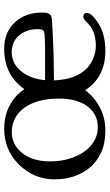

<svg xmlns="http://www.w3.org/2000/svg" viewBox="172 -672 513 897"><g transform="rotate(-90 428.5 -223.5)"><path d="M638.7 12.2Q516.1 12.2 455.6 -82.5Q424.3 -39.6 375.7 -13.7Q327.1 12.2 267.1 12.2Q207 12.2 164.6 -7.6Q122.1 -27.3 94.2 -60.5Q39.1 -126.5 39.1 -226.6Q40 -322.8 108.4 -391.6Q176.3 -460.4 276.4 -460.4Q335.4 -460.4 383.1 -435.5Q430.7 -410.6 460.4 -366.2Q526.9 -460.4 648.9 -460.4Q728.5 -460.4 774.9 -408.2Q818.4 -359.4 818.4 -283.2Q818.4 -258.8 811.8 -249.8Q805.2 -240.7 795.7 -239Q786.1 -237.3 769.3 -236.3Q752.4 -235.4 728.5 -234.1Q704.6 -232.9 675.3 -231.7Q646 -230.5 615.2 -229.5Q544.4 -228 501.5 -228Q507.3 -87.4 600.6 -45.9Q630.9 -32.2 664.1 -32.2Q731.9 -32.2 772 -73.2Q788.6 -90.8 800.3 -90.8Q816.4 -90.8 816.4 -72.8Q816.4 -62 801.8 -46.9Q787.1 -31.7 759.8 -15.6Q711.4 12.2 638.7 12.2ZM502.4 -269.5Q555.7 -269.5 595.7 -269.5Q635.7 -269.5 658.2 -269.5Q707.5 -270.5 719.5 -272.2Q731.4 -273.9 736.1 -279.1Q740.7 -284.2 740.7 -308.1Q740.7 -332 732.4 -354.5Q724.1 -377 710 -392.6Q680.2 -425.3 633.3 -425.3Q582.5 -425.3 546.4 -383.8Q509.3 -340.8 502.4 -269.5ZM123 -244.6Q123 -196.8 136.2 -154.1Q149.4 -111.3 171.9 -82Q216.8 -22.9 283.7 -22.9Q340.3 -22.9 377 -67.4Q416.5 -116.2 416.5 -203.6Q416.5 -309.1 371.6 -368.7Q329.1 -424.8 260.3 -424.8Q202.1 -424.8 164.1 -378.9Q123 -330.1 123 -244.6Z"/></g></svg>

Font: Ovo
Style: Regular
Weight: 400
Designer: Nicole Fally
Foundry: Sorkin Type Co.
Version: Version 1.001